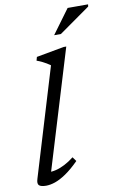

<svg xmlns="http://www.w3.org/2000/svg" viewBox="-101 -984 668 1050"><g transform="rotate(-10 233.0 -458.5)"><path d="M208 -634Q199 -640.5 187.5 -647.5Q176 -654.5 162.5 -661Q149 -667.5 134.5 -672.5L140 -692.5L293.5 -720.5H308L101.5 -41L92 -61Q110.5 -59 134.2 -64.8Q158 -70.5 184.2 -84Q210.5 -97.5 236.5 -118L253.5 -94.5Q213 -54 179.2 -31.2Q145.5 -8.5 118.2 0.8Q91 10 68 10Q40 10 29.2 0.5Q18.5 -9 27 -35.5ZM253.5 -793 352 -927H465.5L464 -915L291 -793Z"/></g></svg>

Font: Newsreader
Style: Italic
Weight: 400
Italic angle: -17°
Designer: Hugues Gentile
Foundry: Production Type
Version: Version 1.003